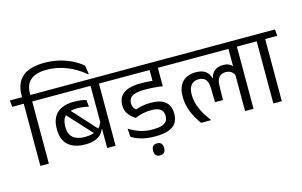

<svg xmlns="http://www.w3.org/2000/svg" viewBox="-141 -1200 2687 1708"><g transform="rotate(-15 1202.5 -346.0)"><path d="M169 0V-593.5H91V0ZM280.5 -572.5 275 -632.5H-21L-14.5 -572.5ZM362 -877Q224 -877 158 -819Q92 -761 92 -652.5V-619H168V-649Q168 -729 217.2 -770.5Q266.5 -812 365 -812Q459 -812 548.5 -776.5Q638 -741 714 -676L718 -677.5L706.5 -758Q665.5 -793.5 611.5 -820.2Q557.5 -847 494.5 -862Q431.5 -877 362 -877Z M783.5 -593.5H706V0H783.5ZM654.5 -572.5H895L890 -632.5H649ZM247.5 -572.5H806L800.5 -632.5H242ZM405.5 -399.5 638.5 -146 683.5 -177.5 458 -425ZM317 -274Q317 -178.5 372 -129.8Q427 -81 527.5 -81Q578.5 -81 613.8 -93Q649 -105 670.5 -126.2Q692 -147.5 701.5 -175H712L708.5 -247.5Q694.5 -198.5 653.8 -172.2Q613 -146 540 -146Q470 -146 432.5 -178.2Q395 -210.5 395 -276V-281.5Q395 -347.5 429.5 -379Q464 -410.5 536 -410.5Q565 -410.5 592 -407Q619 -403.5 644.5 -397L638.5 -460.5Q614 -467.5 586 -471Q558 -474.5 527 -474.5Q423.5 -474.5 370.2 -425.2Q317 -376 317 -283Z M1196.5 -572.5H1421.5L1416.5 -632.5H1191ZM1325.5 -593.5H1250.5V-478.5L1325.5 -478ZM1431 -572.5 1425.5 -632.5H857.5L863 -572.5ZM1250 -593.5V-423.5Q1255 -422 1265.2 -419Q1275.5 -416 1287.8 -413Q1300 -410 1310.5 -407.5Q1321 -405 1326 -403.5V-593.5ZM926 -119.5 931.5 -42.5Q971 -17.5 1025 -3.2Q1079 11 1146 11Q1223 11 1270.5 -6.2Q1318 -23.5 1339.8 -56.8Q1361.5 -90 1361.5 -138V-144Q1361.5 -188 1343.5 -220.5Q1325.5 -253 1286.2 -270.8Q1247 -288.5 1182 -288.5Q1141 -288.5 1107 -282Q1073 -275.5 1043 -264.5Q1028.5 -276.5 1021 -292Q1013.5 -307.5 1013.5 -327.5V-330Q1013.5 -358 1028.2 -376.8Q1043 -395.5 1076.2 -405.2Q1109.5 -415 1164.5 -415Q1205.5 -415 1245.8 -412Q1286 -409 1326 -402.5V-461.5Q1281 -470 1238.2 -474.2Q1195.5 -478.5 1147 -478.5Q1069 -478.5 1022.2 -461Q975.5 -443.5 954.8 -410.8Q934 -378 934 -333.5V-329.5Q934 -286.5 956.5 -252.8Q979 -219 1020.5 -193Q1056 -207.5 1092.5 -215.8Q1129 -224 1170 -224Q1211.5 -224 1236 -214Q1260.5 -204 1271.2 -186.2Q1282 -168.5 1282 -144V-139.5Q1282 -111 1267.8 -92Q1253.5 -73 1222.2 -63.8Q1191 -54.5 1140 -54.5Q1080 -54.5 1026.8 -71.5Q973.5 -88.5 926 -119.5ZM1145 185.5Q1170.5 185.5 1183 171.2Q1195.5 157 1195.5 132.5Q1195.5 132 1195.5 130.5Q1195.5 129 1195.5 128Q1195.5 103 1183 88.8Q1170.5 74.5 1145 74.5Q1119 74.5 1106.5 88.8Q1094 103 1094 128Q1094 129 1094 130.5Q1094 132 1094 132.5Q1094 157 1106.5 171.2Q1119 185.5 1145 185.5Z M2054 -593.5H1976V0H2054ZM1924.5 -572.5H2165.5L2160 -632.5H1919.5ZM1400 -572.5H2113L2107.5 -632.5H1394.5ZM1641 -447Q1561 -447 1516.8 -401Q1472.5 -355 1472.5 -267Q1472.5 -198.5 1497.5 -132.5Q1522.5 -66.5 1571 0H1663.5V-1.5Q1609 -73 1582 -135.5Q1555 -198 1555 -264.5Q1555 -321.5 1579.5 -351Q1604 -380.5 1650 -380.5Q1692.5 -380.5 1713.5 -355Q1734.5 -329.5 1735.5 -276.5L1738 -145.5H1811.5L1814 -276.5Q1815 -330 1837 -354.8Q1859 -379.5 1898 -379.5Q1929 -379.5 1949.2 -364.8Q1969.5 -350 1979.5 -324L1985 -399Q1972.5 -421.5 1949.5 -434Q1926.5 -446.5 1891.5 -446.5Q1844.5 -446.5 1814.2 -423Q1784 -399.5 1775.5 -357H1772Q1762 -399 1730.2 -423Q1698.5 -447 1641 -447Z M2314.5 0V-593.5H2236.5V0ZM2426 -572.5 2420.5 -632.5H2124.5L2131 -572.5Z"/></g></svg>

Font: Anek Devanagari Medium
Style: Regular
Weight: 400
Version: Version 1.003